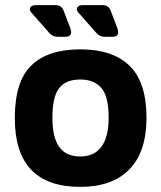

<svg xmlns="http://www.w3.org/2000/svg" viewBox="-20 -716 630 751"><path d="M294 15Q37 15 38 -255Q38 -398 103 -460.5Q168 -523 294 -523Q421 -523 487 -458.5Q553 -394 553 -255Q553 -122 486 -53.5Q419 15 294 15ZM294 -104Q349 -104 377 -142.5Q405 -181 405 -255Q405 -339 376.5 -372Q348 -405 294 -405Q237 -405 211 -371Q185 -337 185 -255Q185 -179 211.5 -141.5Q238 -104 294 -104ZM206 -572Q186 -572 173 -587L106 -663Q93 -676 98 -686Q103 -696 121 -696H197Q221 -696 229 -674L256 -603Q266 -572 234 -572ZM390 -572Q370 -572 357 -587L290 -663Q277 -676 282 -686Q287 -696 305 -696H381Q405 -696 413 -674L440 -603Q450 -572 418 -572Z"/></svg>

Font: Pitagon Sans
Style: Bold
Weight: 700
Designer: Travis Tran
Foundry: Pitagon
Version: Version 1.001; ttfautohint (v1.8.4.7-5d5b);gftools[0.9.26]